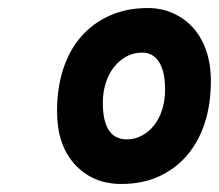

<svg xmlns="http://www.w3.org/2000/svg" viewBox="-20 -732 545 478"><path d="M282 -274Q211 -274 166.5 -322.5Q122 -371 122 -455Q122 -513 137.5 -560.5Q153 -608 182.5 -641.5Q212 -675 254 -693.5Q296 -712 348 -712Q382 -712 411 -699Q440 -686 461 -662.5Q482 -639 493.5 -605.5Q505 -572 505 -530Q505 -472 489.5 -425Q474 -378 445 -344.5Q416 -311 375 -292.5Q334 -274 282 -274ZM296 -385Q316 -385 333.5 -394.5Q351 -404 364 -420.5Q377 -437 384 -460Q391 -483 391 -509Q391 -554 376 -577.5Q361 -601 334 -601Q312 -601 294 -591Q276 -581 263 -564Q250 -547 243 -524.5Q236 -502 236 -476Q236 -385 296 -385Z"/></svg>

Font: Overpass Heavy
Style: Italic
Weight: 900
Italic angle: -10°
Designer: Delve Withrington, Dave Bailey
Foundry: Delve Fonts
Version: Version 3.000;DELV;Overpass